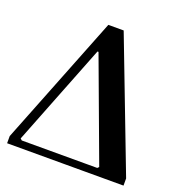

<svg xmlns="http://www.w3.org/2000/svg" viewBox="-122 -776 833 882"><g transform="rotate(20 294.0 -335.0)"><path d="M391 0H8V-35L259 -670H334L577 -35V0H374V-35H436L443 -42L259 -538H254L59 -42L67 -35H391Z"/></g></svg>

Font: Brygada 1918 SemiBold
Style: Regular
Weight: 600
Designer: Mateusz Machalski | Borys Kosmynka | Przemek Hoffer
Foundry: NIEPODLEGLA 2018
Version: Version 3.006